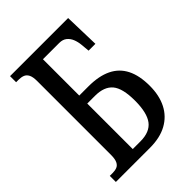

<svg xmlns="http://www.w3.org/2000/svg" viewBox="-207 -815 916 916"><g transform="rotate(-45 251.0 -357.0)"><path d="M28 0V-41H47Q64 -41 76.5 -46Q89 -51 96 -65.5Q103 -80 103 -109V-606Q103 -634 95.5 -648.5Q88 -663 75 -668Q62 -673 45 -673H28V-714H420L425 -535H379L375 -578Q373 -600 365.5 -618.5Q358 -637 343.5 -648.5Q329 -660 306 -660H196V-415H258Q328 -415 374.5 -392.5Q421 -370 444 -324.5Q467 -279 467 -210Q467 -145 443 -98Q419 -51 372.5 -25.5Q326 0 258 0ZM196 -54H248Q311 -54 339 -91Q367 -128 367 -210Q367 -293 338.5 -327Q310 -361 248 -361H196Z"/></g></svg>

Font: Noto Serif ExtraCondensed
Style: Regular
Weight: 400
Width: 2
Designer: Monotype Design Team
Foundry: Monotype Imaging Inc.
Version: Version 2.013